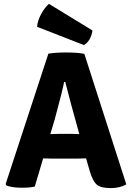

<svg xmlns="http://www.w3.org/2000/svg" viewBox="-20 -959 678 988"><path d="M242 -143Q215 -143 202 -144L159 1Q135 7 92 7Q44 7 14 -4L9 -12L229 -683Q268 -689 320 -689Q379 -689 414 -682L630 -10Q595 9 551 9Q499 9 478 -9Q457 -27 442 -78L423 -144Q410 -143 384 -143ZM239 -269 279 -270H352Q357 -270 369.5 -269.5Q382 -269 388 -269L371 -331Q347 -415 316 -537H310Q302 -494 262 -346ZM232 -939 456 -802Q447 -748 412 -727L171 -821Q173 -853 192.5 -888Q212 -923 232 -939Z"/></svg>

Font: Signika
Style: Bold
Weight: 700
Designer: Anna Giedrys
Foundry: Anna Giedrys
Version: Version 1.001